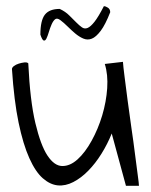

<svg xmlns="http://www.w3.org/2000/svg" viewBox="-20 -602 487 620"><path d="M18.6 -378.9Q18.6 -383.8 24.9 -388.7Q31.2 -393.6 40.5 -396.5Q49.8 -399.4 58.6 -400.4Q67.4 -401.4 71.3 -397.5Q77.1 -276.4 94.2 -204.6Q111.3 -132.8 133.3 -99.6Q155.3 -66.4 180.7 -65.9Q206.1 -65.4 230.5 -87.4Q254.9 -109.4 275.9 -147.5Q296.9 -185.5 310.1 -229.5Q323.2 -273.4 326.2 -317.4Q329.1 -361.3 318.4 -395.5L377 -402.3Q377.9 -387.7 382.3 -354Q386.7 -320.3 392.1 -277.8Q397.5 -235.4 404.3 -189.5Q411.1 -143.6 416 -104Q420.9 -64.5 424.8 -36.6Q428.7 -8.8 428.7 -2H386.7L340.8 -170.9Q327.1 -136.7 307.6 -105.5Q288.1 -74.2 265.1 -50.8Q242.2 -27.3 216.8 -14.2Q191.4 -1 166.5 -3.4Q141.6 -5.9 118.2 -26.4Q94.7 -46.9 74.7 -91.3Q54.7 -135.7 40 -206.1Q25.4 -276.4 18.6 -378.9ZM174.8 -537.1Q164.1 -544.9 157.7 -539.6Q151.4 -534.2 146.5 -522.9Q141.6 -511.7 137.7 -498.5Q133.8 -485.4 129.9 -477.5Q126 -469.7 121.1 -471.2Q116.2 -472.7 110.4 -490.2Q110.4 -536.1 125 -554.7Q139.6 -573.2 172.9 -573.2Q191.4 -564.5 203.6 -552.2Q215.8 -540 226.1 -529.8Q236.3 -519.5 244.6 -513.7Q252.9 -507.8 262.7 -511.7Q272.5 -515.6 285.2 -531.7Q297.9 -547.9 315.4 -582Q321.3 -582 328.6 -577.1Q335.9 -572.3 335.9 -562.5Q320.3 -522.5 305.2 -502.4Q290 -482.4 276.4 -477.1Q262.7 -471.7 249 -477.5Q235.4 -483.4 222.7 -494.1Q210 -504.9 198.2 -516.6Q186.5 -528.3 174.8 -537.1Z"/></svg>

Font: Annie Use Your Telescope
Style: Regular
Weight: 400
Designer: Kimberly Geswein
Foundry: Kimberly Geswein
Version: Version 1.002 2001